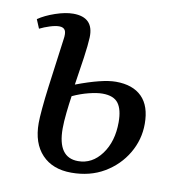

<svg xmlns="http://www.w3.org/2000/svg" viewBox="-66 -583 604 657"><g transform="rotate(10 236.0 -254.5)"><path d="M184 -285Q274 -319 321 -319Q380 -319 411.5 -287.5Q443 -256 443 -194Q443 -139 415 -91.5Q387 -44 338 -15Q289 14 224 14Q159 14 122 -25Q85 -64 85 -134Q85 -151 88 -185Q91 -219 96.5 -261Q102 -303 108 -347Q114 -391 119 -429Q123 -453 117.5 -462.5Q112 -472 97 -472Q84 -472 65 -466Q46 -460 30 -452L17 -483Q40 -499 75 -511Q110 -523 137 -523Q209 -523 206 -452Q205 -427 198.5 -381Q192 -335 184 -285ZM180 -244Q176 -218 172.5 -185.5Q169 -153 169 -130Q169 -29 240 -29Q289 -29 321.5 -73Q354 -117 354 -184Q354 -228 338 -249.5Q322 -271 283 -271Q264 -271 236 -264Q208 -257 180 -244Z"/></g></svg>

Font: Literata 36pt
Style: Italic
Weight: 400
Italic angle: -2°
Designer: Latin by Veronika Burian and Jose Scaglione. Greek by Irene Vlachou. Cyrillic by Vera Evstafieva
Foundry: TypeTogether
Version: Version 3.002